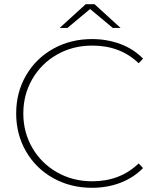

<svg xmlns="http://www.w3.org/2000/svg" viewBox="-20 -890 753 914"><path d="M57 -350Q57 -450 104 -531Q151 -612 233.5 -658Q316 -704 418 -704Q490 -704 553 -680.5Q616 -657 661 -611L640 -589Q553 -673 419 -673Q327 -673 252 -630.5Q177 -588 134 -514Q91 -440 91 -350Q91 -260 134 -186Q177 -112 252 -69.5Q327 -27 419 -27Q552 -27 640 -112L661 -90Q616 -44 553.5 -20Q491 4 418 4Q316 4 233.5 -42Q151 -88 104 -169Q57 -250 57 -350ZM517 -757 409 -847 301 -757H264L388 -870H430L554 -757Z"/></svg>

Font: Montserrat Alternates ExLight
Style: Regular
Weight: 275
Designer: Julieta Ulanovsky
Foundry: Julieta Ulanovsky
Version: Version 7.200